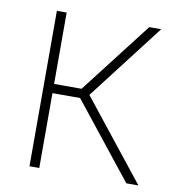

<svg xmlns="http://www.w3.org/2000/svg" viewBox="-67 -599 590 657"><g transform="rotate(10 228.5 -270.0)"><path d="M78.5 0V-540H112.5V-292H208L399.5 -540H441L238 -276L457 0H415L208.5 -260H112.5V0Z"/></g></svg>

Font: Encode Sans Semi Condensed Thin
Style: Regular
Weight: 100
Width: 4
Designer: Multiple Designers
Foundry: Impallari Type
Version: Version 3.000; ttfautohint (v1.8.3) -l 8 -r 50 -G 200 -x 14 